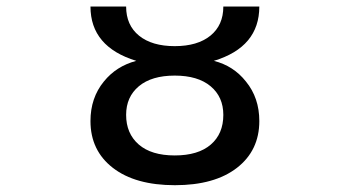

<svg xmlns="http://www.w3.org/2000/svg" viewBox="-20 -542 1040 573"><path d="M356.4 -199.2Q356.4 -143.6 394 -110.8Q431.6 -78.1 501.5 -78.1Q571.3 -78.1 608.9 -110.4Q646.5 -142.6 646.5 -199.2Q646.5 -252.9 608.4 -284.7Q570.3 -316.4 501.5 -316.4Q432.6 -316.4 394.5 -284.7Q356.4 -252.9 356.4 -199.2ZM250 -180.7Q250 -250 290 -298.8Q327.1 -344.7 386.7 -360.4Q250 -402.3 250 -522.5H356.4Q356.4 -466.8 395 -435.5Q433.6 -404.3 501.5 -404.3Q569.3 -404.3 607.9 -435.5Q646.5 -466.8 646.5 -522.5H753.9Q753.9 -401.4 618.2 -360.4Q676.8 -345.7 713.9 -298.8Q753.9 -250 753.9 -180.7Q753.9 -92.8 687 -41Q620.1 10.7 502 10.7Q383.8 10.7 316.9 -41Q250 -92.8 250 -180.7Z"/></svg>

Font: Gen Shin Gothic Monospace Medium
Style: Regular
Weight: 500
Designer: [Source Han Sans]
Ryoko NISHIZUKA  (kana & ideographs); Paul D. Hunt (Latin, Greek & Cyrillic); Wenlong ZHANG  (bopomofo
Version: Version 1.002.20150607